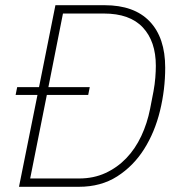

<svg xmlns="http://www.w3.org/2000/svg" viewBox="-20 -718 692 738"><path d="M124 -353H40L46 -383H130L193 -698H382Q496 -698 555.5 -635.5Q615 -573 615 -458Q615 -374 595 -292Q575 -210 534 -145Q493 -80 430.5 -40Q368 0 283 0H53ZM284 -32Q340 -32 385.5 -53Q431 -74 465.5 -110Q500 -146 523 -195Q546 -244 557 -300L570 -367Q575 -394 577 -419.5Q579 -445 579 -465Q579 -559 529 -612.5Q479 -666 379 -666H222L166 -383H325L319 -353H160L96 -32Z"/></svg>

Font: IBM Plex Sans ExtLt
Style: Italic
Weight: 200
Italic angle: -11°
Designer: Mike Abbink, Paul van der Laan, Pieter van Rosmalen
Foundry: Bold Monday
Version: Version 3.005